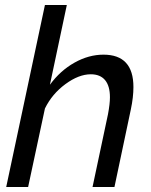

<svg xmlns="http://www.w3.org/2000/svg" viewBox="-20 -750 607 770"><path d="M160.2 -730H248L180.2 -410.2Q221.7 -466.8 278.8 -498.8Q335.9 -530.8 395 -530.8Q515.1 -530.8 515.1 -400.9Q515.1 -360.4 504.9 -312L439 0H351.1L413.1 -292Q420.9 -333.5 420.9 -359.9Q420.9 -405.3 401.4 -428.7Q381.8 -452.1 344.2 -452.1Q295.9 -452.1 242.2 -412.6Q188.5 -373 160.2 -314.9L92.8 0H4.9Z"/></svg>

Font: Rawline Medium
Style: Italic
Weight: 500
Italic angle: -12°
Designer: Matt McInerney, Pablo Impallari, Rodrigo Fuenzalida
Foundry: Matt McInerney, Pablo Impallari, Rodrigo Fuenzalida
Version: Version 4.020;PS 004.020;hotconv 1.0.88;makeotf.lib2.5.64775